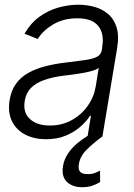

<svg xmlns="http://www.w3.org/2000/svg" viewBox="-20 -573 564 807"><path d="M173.3 12.2Q124 12.2 86.4 -7.1Q48.8 -26.4 30.5 -63.2Q12.2 -100.1 20.5 -152.8Q27.3 -193.4 47.1 -220.9Q66.9 -248.5 98.1 -266.1Q129.4 -283.7 169.4 -294.2Q209.5 -304.7 256.3 -310.1Q303.2 -315.9 335.7 -320.3Q368.2 -324.7 386.5 -333.7Q404.8 -342.8 408.2 -363.3L409.7 -376Q418.9 -432.1 392.8 -464.1Q366.7 -496.1 305.2 -496.1Q246.1 -496.1 202.9 -470Q159.7 -443.8 138.7 -409.2L83 -431.2Q108.4 -475.6 145.5 -502.4Q182.6 -529.3 225.3 -541.3Q268.1 -553.2 309.6 -553.2Q340.8 -553.2 373 -545.2Q405.3 -537.1 431.2 -516.8Q457 -496.6 469.2 -460.7Q481.4 -424.8 472.2 -370.1L410.6 0H348.1L362.3 -86.4H358.4Q343.3 -62.5 317.1 -39.8Q291 -17.1 255.1 -2.4Q219.2 12.2 173.3 12.2ZM189.9 -45.4Q240.2 -45.4 281 -67.9Q321.8 -90.3 348.4 -127.7Q375 -165 382.3 -209.5L395 -288.1Q387.2 -281.2 369.6 -275.9Q352.1 -270.5 330.3 -266.6Q308.6 -262.7 286.4 -259.8Q264.2 -256.8 247.6 -254.9Q200.7 -249 166 -236.8Q131.3 -224.6 110.4 -203.6Q89.4 -182.6 84 -149.4Q75.7 -100.1 105.7 -72.8Q135.7 -45.4 189.9 -45.4ZM325.7 213.9Q284.2 213.9 260.7 190.9Q237.3 168 245.1 123.5Q249.5 97.7 265.4 73Q281.2 48.3 310.1 24.9Q338.9 1.5 381.3 -20L411.1 0Q373 27.8 345 55.4Q316.9 83 311.5 116.7Q307.6 137.7 316.2 148.4Q324.7 159.2 348.1 158.7Q364.7 159.2 377.4 154.5Q390.1 149.9 400.4 144L400.9 191.9Q386.7 201.2 367.9 207.5Q349.1 213.9 325.7 213.9Z"/></svg>

Font: Inter Tight Light
Style: Italic
Weight: 300
Italic angle: -9.39999°
Designer: Rasmus Andersson
Foundry: rsms
Version: Version 3.004